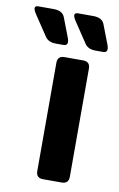

<svg xmlns="http://www.w3.org/2000/svg" viewBox="-143 -748 494 794"><g transform="rotate(10 104.5 -350.5)"><path d="M-51.3 -667Q-73.7 -700.7 -46.9 -700.7H16.1Q53.7 -700.7 63.5 -675.8L94.7 -594.7Q107.4 -561.5 82 -561.5H50.8Q19 -561.5 5.4 -582ZM115.2 -667Q92.8 -700.7 119.6 -700.7H182.6Q220.2 -700.7 230 -675.8L261.2 -594.7Q273.9 -561.5 248.5 -561.5H217.3Q185.5 -561.5 171.9 -582ZM95.7 0Q66.4 0 66.4 -29.3V-483.4Q66.4 -512.7 95.7 -512.7H173.8Q203.1 -512.7 203.1 -483.4V-29.3Q203.1 0 173.8 0Z"/></g></svg>

Font: Istok Web
Style: Bold
Weight: 700
Designer: Andrey V. Panov
Foundry: Andrey V. Panov
Version: Version 1.0.2g